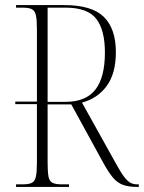

<svg xmlns="http://www.w3.org/2000/svg" viewBox="-20 -734 565 754"><path d="M43 0V-10H68Q93 -10 105 -16Q117 -22 121 -40.5Q125 -59 125 -95V-325H40V-335H125V-619Q125 -656 121 -674Q117 -692 105 -698Q93 -704 68 -704H43V-714H232Q341 -714 388 -667.5Q435 -621 435 -529Q435 -446 399.5 -397Q364 -348 302 -331L434 -94Q454 -57 468 -39Q482 -21 493.5 -15.5Q505 -10 518 -10H525V0H518Q485 0 463 -8Q441 -16 424 -36Q407 -56 387 -92L260 -324H167V-95Q167 -59 170.5 -40.5Q174 -22 186.5 -16Q199 -10 223 -10H251V0ZM237 -334Q317 -334 354.5 -382Q392 -430 392 -528Q392 -616 358 -660Q324 -704 237 -704H167V-334Z"/></svg>

Font: Noto Serif Display Condensed ExtraLight
Style: Regular
Weight: 200
Width: 3
Designer: Monotype Design Team
Foundry: Monotype Imaging Inc.
Version: Version 2.009